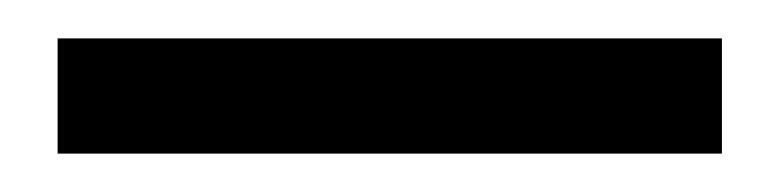

<svg xmlns="http://www.w3.org/2000/svg" viewBox="-20 170 406 100"><path d="M356 190V250H10V190Z"/></svg>

Font: Mukta Vaani
Style: Regular
Weight: 400
Designer: Noopur Datye, Girish Dalvi, Yashodeep Gholap, Pallavi Karambelkar
Foundry: Ek Type
Version: Version 2.538;PS 1.000;hotconv 16.6.51;makeotf.lib2.5.65220;